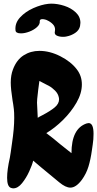

<svg xmlns="http://www.w3.org/2000/svg" viewBox="-20 -1065 533 1053"><path d="M261 -1045Q296 -1045 333 -1033Q370 -1021 395.5 -997Q421 -973 421 -940Q421 -934 419 -922Q414 -899 392.5 -884.5Q371 -870 345 -865Q337 -863 326 -863Q305 -863 291 -870Q277 -877 281 -893Q282 -896 282 -903Q282 -920 269 -933Q256 -946 238 -954Q235 -956 227 -958Q219 -960 212 -960Q198 -960 198 -949Q200 -932 183 -916.5Q166 -901 141 -891.5Q116 -882 95 -882Q66 -882 65 -899Q61 -938 90 -969.5Q119 -1001 163 -1020.5Q207 -1040 245 -1044Q250 -1045 261 -1045ZM183 -502Q183 -487 185 -461Q187 -433 187 -419Q194 -424 214 -434Q256 -456 280 -476Q304 -496 304 -521Q304 -526 303 -529Q299 -551 282 -568Q265 -585 249 -593.5Q233 -602 196 -621Q189 -572 184 -522Q183 -515 183 -502ZM305 -504 308 -509ZM308 -511ZM309 -522 310 -516ZM466 -390Q493 -390 493 -331Q493 -300 488.5 -272Q484 -244 484 -241Q477 -190 465 -151Q453 -112 429 -79Q397 -36 366 -36Q340 -36 305 -65L207 -146L162 -184Q157 -162 140.5 -125.5Q124 -89 101 -60.5Q78 -32 53 -32Q47 -32 39 -35Q19 -43 19 -90Q19 -134 34 -200L39 -231Q40 -241 46 -281Q52 -321 55 -355Q58 -389 58 -418Q58 -450 56 -466Q52 -499 49 -513Q39 -577 39 -612Q39 -653 51 -684Q71 -737 109.5 -761.5Q148 -786 196 -786Q253 -786 311 -756.5Q369 -727 401 -685Q429 -649 429 -602Q429 -553 399.5 -502Q370 -451 325.5 -407Q281 -363 234 -335Q273 -306 309 -275Q351 -241 372 -225Q372 -360 455 -388Q463 -390 466 -390Z"/></svg>

Font: Sedgwick Ave Display
Style: Regular
Weight: 400
Designer: Kevin Burke, Pedro Vergani
Foundry: Google, Inc.
Version: Version 1.000